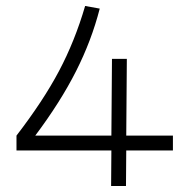

<svg xmlns="http://www.w3.org/2000/svg" viewBox="-20 -623 640 643"><path d="M353 -119.1 352.1 0H401.9L402.8 -119.1H559.1V-168.9H402.8L404.8 -425.8H355L353 -168.9H98.1Q182.6 -281.7 234.6 -384.5Q286.6 -487.3 314 -594.2L265.1 -603Q230.5 -484.9 177.7 -385.3Q125 -285.6 35.2 -168.9V-119.1Z"/></svg>

Font: Compagnon Roman
Style: Regular
Weight: 400
Designer: Juliette Duhe, Lea Pradine
Foundry: Velvetyne Type Foundry
Version: Version 1.000;PS 001.000;hotconv 1.0.88;makeotf.lib2.5.64775